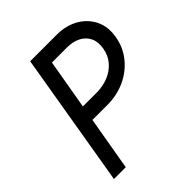

<svg xmlns="http://www.w3.org/2000/svg" viewBox="-195 -822 943 943"><g transform="rotate(-45 277.0 -350.0)"><path d="M254 -700 133 0H51L169 -700ZM215 -700H352Q416 -700 464 -673.5Q512 -647 536.5 -599.5Q561 -552 551 -490Q541 -427 503 -379.5Q465 -332 408.5 -306Q352 -280 286 -280H143L157 -360H294Q337 -361 373.5 -376Q410 -391 435 -420Q460 -449 467 -490Q474 -531 460 -560Q446 -589 416 -604.5Q386 -620 344 -620H201Z"/></g></svg>

Font: Jost
Style: Italic
Weight: 400
Italic angle: -5°
Version: Version 3.710